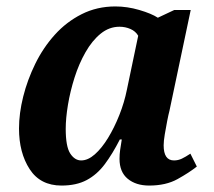

<svg xmlns="http://www.w3.org/2000/svg" viewBox="-20 -566 665 596"><path d="M171 10Q105 10 72 -41Q39 -92 39 -167Q39 -214 52 -266Q65 -318 89.5 -368Q114 -418 150 -458Q186 -498 233.5 -522Q281 -546 338 -546Q375 -546 412.5 -535Q450 -524 470 -511L521 -535H572L506 -222Q503 -211 499 -190.5Q495 -170 491.5 -149Q488 -128 488 -115Q488 -68 520 -68Q533 -68 544.5 -73.5Q556 -79 571 -89L591 -49Q567 -30 531 -10Q495 10 443 10Q402 10 376.5 -11Q351 -32 351 -73Q351 -87 353 -101Q355 -115 358 -133H352Q329 -88 305 -56Q281 -24 249 -7Q217 10 171 10ZM232 -68Q253 -68 274.5 -87Q296 -106 315.5 -138Q335 -170 350.5 -209Q366 -248 374 -288L409 -455Q401 -469 385 -476Q369 -483 351 -483Q319 -483 292.5 -461.5Q266 -440 245.5 -404Q225 -368 211.5 -325.5Q198 -283 191 -241Q184 -199 184 -166Q184 -111 198 -89.5Q212 -68 232 -68Z"/></svg>

Font: Noto Serif SemiCondensed
Style: Bold Italic
Weight: 700
Width: 4
Italic angle: -12°
Designer: Monotype Design Team
Foundry: Monotype Imaging Inc.
Version: Version 2.014